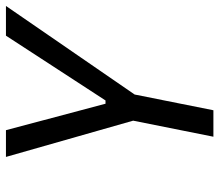

<svg xmlns="http://www.w3.org/2000/svg" viewBox="-66 -672 738 646"><g transform="rotate(-90 303.0 -349.0)"><path d="M166 0 220 -270 98 -698H188L277 -363H288L506 -698H606L308 -265L255 0Z"/></g></svg>

Font: IBM Plex Sans Condensed Text
Style: Italic
Weight: 450
Width: 3
Italic angle: -11°
Designer: Mike Abbink, Paul van der Laan, Pieter van Rosmalen
Foundry: Bold Monday
Version: Version 1.1